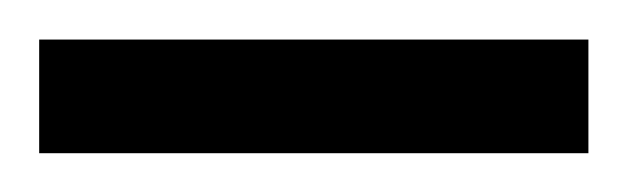

<svg xmlns="http://www.w3.org/2000/svg" viewBox="-30 -79 323 99"><path d="M-9.8 0V-58.6H273.4V0Z"/></svg>

Font: Vazir Thin FD
Style: Thin-FD
Weight: 100
Designer: Saber Rastikerdar
Foundry: Saber Rastikerdar
Version: Version 30.0.0